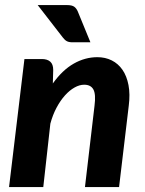

<svg xmlns="http://www.w3.org/2000/svg" viewBox="-20 -754 586 774"><path d="M16.5 0ZM16.5 0 78.5 -516H149Q170.5 -516 182.5 -505.5Q194.5 -495 194.5 -472L193 -417.5Q231.5 -471.5 277.2 -497.5Q323 -523.5 372.5 -523.5Q404.5 -523.5 430.5 -510.5Q456.5 -497.5 473.8 -472.5Q491 -447.5 498 -411Q505 -374.5 499 -327.5L460 0H322.5L361 -327.5Q367 -374 356.5 -393.2Q346 -412.5 319.5 -412.5Q300.5 -412.5 280.5 -401.2Q260.5 -390 242 -369.5Q223.5 -349 208 -320Q192.5 -291 183 -255.5L154.5 0ZM251 -733.5Q270.5 -733.5 279.8 -726.5Q289 -719.5 294.5 -705.5L344.5 -583.5H272.5Q258 -583.5 249.8 -587.8Q241.5 -592 233.5 -602.5L132 -733.5Z"/></svg>

Font: Lato Heavy
Style: Italic
Weight: 800
Italic angle: -7°
Designer: Lukasz Dziedzic
Foundry: tyPoland Lukasz Dziedzic
Version: Version 2.007; 2014-02-27